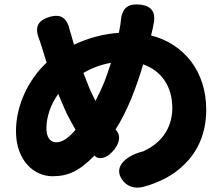

<svg xmlns="http://www.w3.org/2000/svg" viewBox="-20 -809 1020 877"><path d="M388 -407C379 -429 370 -452 361 -476C397 -497 439 -514 487 -522C478 -493 467 -463 456 -433C444 -404 430 -375 416 -348C407 -366 397 -386 388 -407ZM853 -528C809 -586 746 -628 670 -647L675 -668C676 -673 678 -679 679 -686C694 -747 680 -782 618 -788C558 -794 535 -766 531 -706C531 -701 530 -696 529 -692L523 -659C454 -654 387 -637 318 -605L303 -657C302 -660 301 -663 300 -666C288 -724 261 -749 204 -731C146 -713 138 -678 162 -622C165 -614 167 -605 170 -597L193 -523C106 -442 53 -323 53 -210C53 -77 134 -4 220 -4C292 -4 343 -28 412 -99L413 -97C429 -79 459 -87 478 -102C515 -131 542 -182 509 -216C509 -217 508 -217 508 -218C562 -302 602 -408 634 -515C717 -486 767 -414 767 -316C767 -241 733 -163 635 -118C564 -101 496 -52 536 9C558 43 593 54 633 45C707 25 772 -8 820 -56C884 -117 922 -201 922 -308C922 -395 897 -470 853 -528ZM206 -303C215 -330 229 -356 246 -380C259 -350 271 -320 284 -292C298 -265 312 -239 325 -216C294 -180 266 -159 237 -159C208 -159 192 -184 192 -223C192 -249 197 -276 206 -303Z"/></svg>

Font: GenSenRounded2 TW H
Style: Regular
Weight: 900
Version: Version 2.100;PS 2.1;hotconv 16.6.51;makeotf.lib2.5.65220 DE